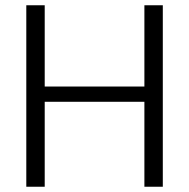

<svg xmlns="http://www.w3.org/2000/svg" viewBox="-20 -710 719 730"><path d="M80 -690H150V0H80ZM529 -690H599V0H529ZM134 -381H549V-323H134Z"/></svg>

Font: Parkinsans Light
Style: Regular
Weight: 300
Designer: Red Stone, Indian Type Foundry
Foundry: Indian Type Foundry
Version: Version 1.000